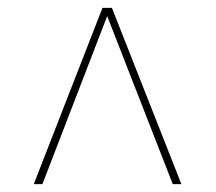

<svg xmlns="http://www.w3.org/2000/svg" viewBox="-20 -734 550 489"><path d="M66 -265H88L253 -693L420 -265H442L265 -714H241Z"/></svg>

Font: Noto Serif Display SemiCondensed SemiBold
Style: Italic
Weight: 600
Width: 4
Italic angle: -12°
Designer: Monotype Design Team
Foundry: Monotype Imaging Inc.
Version: Version 2.009